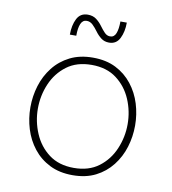

<svg xmlns="http://www.w3.org/2000/svg" viewBox="-83 -803 795 885"><g transform="rotate(10 315.0 -360.5)"><path d="M375 -621Q353 -621 337.5 -633Q322 -645 310 -661.5Q298 -678 285.5 -690Q273 -702 257 -702Q238 -702 229.5 -682Q221 -662 221 -626H191Q191 -670 206.5 -700.5Q222 -731 257 -731Q281 -731 297 -719Q313 -707 325 -690.5Q337 -674 348.5 -662Q360 -650 375 -650Q394 -650 402 -670.5Q410 -691 410 -726H440Q440 -683 424.5 -652Q409 -621 375 -621ZM315 10Q254 10 208 -13Q162 -36 131 -75.5Q100 -115 85 -164Q70 -213 70 -265Q70 -317 85 -366Q100 -415 131 -454.5Q162 -494 208 -517Q254 -540 315 -540Q377 -540 422.5 -517Q468 -494 499 -454.5Q530 -415 545 -366Q560 -317 560 -265Q560 -213 545 -164Q530 -115 499 -75.5Q468 -36 422.5 -13Q377 10 315 10ZM315 -24Q385 -24 431.5 -59Q478 -94 501.5 -149.5Q525 -205 525 -265Q525 -326 501.5 -381Q478 -436 431.5 -471Q385 -506 315 -506Q245 -506 198.5 -471Q152 -436 128.5 -381Q105 -326 105 -265Q105 -205 128.5 -149.5Q152 -94 198.5 -59Q245 -24 315 -24Z"/></g></svg>

Font: Be Vietnam Pro Thin
Style: Regular
Weight: 100
Designer: Lam Bao, Tony Le, Vietanh Nguyen
Foundry: Yellow Type Foundry
Version: Version 1.002; ttfautohint (v1.8.3)